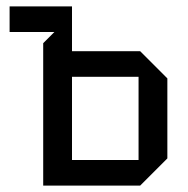

<svg xmlns="http://www.w3.org/2000/svg" viewBox="-20 -580 588 600"><path d="M115 0V-445L150 -480H10V-560H205V-420H418L503 -335V-85L418 0ZM205 -80H413V-340H205Z"/></svg>

Font: Tektur SemiCondensed
Style: Regular
Weight: 400
Width: 4
Designer: Adam Jagosz
Foundry: Adam Jagosz
Version: Version 1.005;gftools[0.9.30]